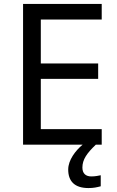

<svg xmlns="http://www.w3.org/2000/svg" viewBox="-20 -734 596 974"><path d="M398 116C398 75 421 43 466 0H496V-79H187V-334H478V-412H187V-635H496V-714H97V0H399C363 30 326 78 326 126C326 185 358 220 429 220C455 220 472 216 491 211V155C480 157 465 161 443 161C415 161 398 146 398 116Z"/></svg>

Font: Noto Sans Buginese
Style: Regular
Weight: 400
Designer: Monotype Design Team
Foundry: Monotype Imaging Inc.
Version: Version 2.002